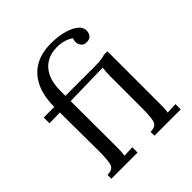

<svg xmlns="http://www.w3.org/2000/svg" viewBox="-162 -681 791 791"><g transform="rotate(-45 234.0 -285.5)"><path d="M37.4 0V-22.4Q71.9 -22.4 76.8 -48Q81.8 -73.7 81.8 -114L80.3 -343.2L18.7 -341.8V-375.5H80.3Q80.3 -469 125.8 -519.8Q171.3 -570.6 255.2 -570.6Q294.1 -570.6 326.2 -562.3Q358.3 -554.1 377.7 -539.2Q397.1 -524.4 397.1 -504.6Q397.1 -489.9 389.1 -479.6Q381 -469.4 364.9 -469.4Q346.5 -469 338.8 -480.4Q331.1 -491.7 331.1 -500.9Q331.1 -506.1 331.9 -511.4Q332.6 -516.7 334.8 -521.1Q322 -530.6 303.6 -536.5Q285.3 -542.4 261.5 -542.4Q227.4 -542.4 201 -527.1Q174.6 -511.9 159.7 -481.1Q144.8 -450.3 144.8 -403.4V-375.5H316.8Q333.7 -375.5 346.2 -376.8Q358.6 -378.1 366.2 -379.7Q373.7 -381.4 375.5 -382.8H397.1V-79.6Q397.1 -64.5 396.8 -53Q396.4 -41.4 394.2 -28.6Q405.9 -29.3 417.9 -29.9Q429.8 -30.4 441.5 -30.8V0H288.2V-22.4Q322.7 -22.4 327.6 -48Q332.6 -73.7 332.6 -114V-300.3Q332.6 -312.1 333.3 -323.1Q334.1 -334.1 335.5 -349.1L144.8 -344.7L145.6 -78.8Q145.6 -63.8 145.2 -52.6Q144.8 -41.4 142.6 -28.6Q154.4 -29.3 166.3 -29.9Q178.2 -30.4 190 -30.8V0Z"/></g></svg>

Font: Parastoo
Style: Regular
Weight: 400
Foundry: Saber Rastikerdar (saber.rastikerdar@gmail.com)
Version: Version 3.000